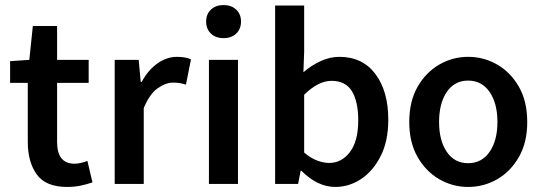

<svg xmlns="http://www.w3.org/2000/svg" viewBox="-20 -728 2148 760"><path d="M246 12Q161 12 125.5 -37.5Q90 -87 90 -166V-400H20V-486L96 -491L110 -625H206V-491H331V-400H206V-166Q206 -80 275 -80Q288 -80 302 -83.5Q316 -87 326 -91L346 -6Q326 1 300.5 6.5Q275 12 246 12Z M434 0V-491H529L537 -404H541Q567 -452 604 -477.5Q641 -503 680 -503Q715 -503 736 -493L716 -393Q703 -397 692 -399Q681 -401 665 -401Q636 -401 604 -378.5Q572 -356 549 -300V0Z M807 0V-491H922V0ZM865 -577Q834 -577 815 -595Q796 -613 796 -643Q796 -672 815 -690Q834 -708 865 -708Q896 -708 915 -690Q934 -672 934 -643Q934 -613 915 -595Q896 -577 865 -577Z M1307 12Q1237 12 1173 -52H1170L1160 0H1069V-706H1184V-524L1181 -442Q1212 -469 1249 -486Q1286 -503 1323 -503Q1415 -503 1466 -435Q1517 -367 1517 -254Q1517 -170 1487 -110.5Q1457 -51 1409.5 -19.5Q1362 12 1307 12ZM1283 -83Q1332 -83 1365 -126Q1398 -169 1398 -252Q1398 -326 1373 -367Q1348 -408 1292 -408Q1240 -408 1184 -353V-124Q1210 -102 1235.5 -92.5Q1261 -83 1283 -83Z M1833 12Q1772 12 1719 -18.5Q1666 -49 1633 -106.5Q1600 -164 1600 -245Q1600 -327 1633 -384.5Q1666 -442 1719 -472.5Q1772 -503 1833 -503Q1895 -503 1948 -472.5Q2001 -442 2034 -384.5Q2067 -327 2067 -245Q2067 -164 2034 -106.5Q2001 -49 1948 -18.5Q1895 12 1833 12ZM1833 -82Q1887 -82 1918 -127Q1949 -172 1949 -245Q1949 -319 1918 -364Q1887 -409 1833 -409Q1779 -409 1748.5 -364Q1718 -319 1718 -245Q1718 -172 1748.5 -127Q1779 -82 1833 -82Z"/></svg>

Font: Source Sans Pro SemiBold
Style: Regular
Weight: 600
Designer: Paul D. Hunt
Foundry: Adobe Systems Incorporated
Version: Version 2.045;hotconv 1.0.109;makeotfexe 2.5.65596